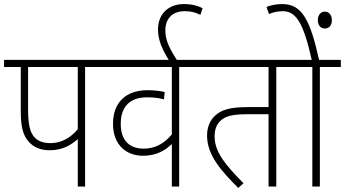

<svg xmlns="http://www.w3.org/2000/svg" viewBox="-20 -916 1694 943"><path d="M398 -587H501V-622H0V-587H82V-371C82 -291 94 -250 121 -220C146 -192 180 -178 226 -178C287 -178 331 -205 362 -233V0H398ZM362 -587V-281C325 -238 281 -213 227 -213C194 -213 167 -222 148 -243C129 -266 118 -298 118 -380V-587Z M963 -587V-622H487V-587H824V-256C787 -211 742 -186 685 -186C621 -186 573 -221 573 -308C573 -395 621 -438 702 -438C739 -438 763 -434 785 -428L789 -464C768 -469 739 -473 704 -473C601 -473 535 -415 535 -308C535 -205 599 -151 683 -151C750 -151 794 -179 824 -209V0H860V-587Z M813 -615H853C813 -676 792 -718 792 -766C792 -821 823 -861 887 -861C917 -861 939 -856 964 -843L975 -876C950 -888 922 -896 883 -896C811 -896 756 -851 756 -771C756 -719 777 -672 813 -615Z M1337 -587H1439V-622H950V-587H1299V-390H1197C1108 -390 1070 -376 1041 -352C1008 -325 997 -286 997 -250C997 -155 1065 -78 1150 7L1176 -16C1085 -108 1034 -170 1034 -247C1034 -283 1046 -306 1060 -320C1085 -346 1122 -355 1196 -355H1299V0H1337Z M1551 -587H1654V-622H1547C1504 -816 1464 -896 1367 -896C1334 -896 1310 -890 1289 -882L1301 -847C1319 -855 1343 -861 1369 -861C1433 -861 1470 -806 1511 -622H1426V-587H1514V0H1551ZM1541 -817C1541 -790 1557 -776 1575 -776C1595 -776 1610 -789 1610 -817C1610 -842 1596 -859 1575 -859C1556 -859 1541 -843 1541 -817Z"/></svg>

Font: Noto Sans SemiCondensed ExtraLight
Style: Italic
Weight: 200
Width: 4
Italic angle: -12°
Designer: Monotype Design Team
Foundry: Monotype Imaging Inc.
Version: Version 2.013